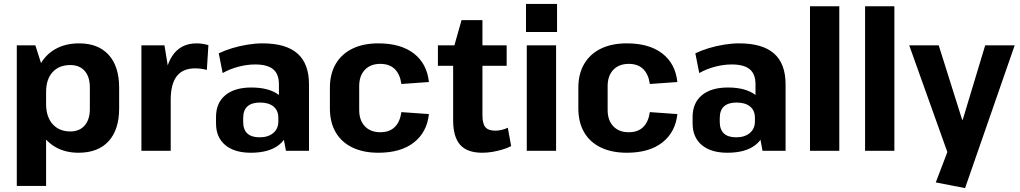

<svg xmlns="http://www.w3.org/2000/svg" viewBox="-20 -772 5221 983"><path d="M382 10Q313 10 261.5 -20.5Q210 -51 182 -107Q154 -163 154 -239V-303Q154 -380 182.5 -435.5Q211 -491 263 -520.5Q315 -550 385 -550Q483 -550 536.5 -491Q590 -432 590 -323V-217Q590 -108 536 -49Q482 10 382 10ZM66 -540H161L216 -368V180H66ZM340 -99Q387 -99 413.5 -129.5Q440 -160 440 -214V-324Q440 -379 413.5 -409Q387 -439 340 -439Q282 -439 249 -402.5Q216 -366 216 -301V-240Q216 -174 249.5 -136.5Q283 -99 340 -99Z M704 -540H822L854 -344V0H704ZM819 -294Q819 -420 861.5 -485Q904 -550 987 -550Q1002 -550 1017.5 -547.5Q1033 -545 1047 -541L1039 -414Q1010 -422 979 -422Q916 -422 885 -382Q854 -342 854 -261Z M1408 -193V-340Q1408 -393 1378.5 -417.5Q1349 -442 1286 -442Q1245 -442 1201 -430.5Q1157 -419 1120 -398L1100 -499Q1131 -514 1169 -525.5Q1207 -537 1247.5 -543.5Q1288 -550 1324 -550Q1444 -550 1503 -498Q1562 -446 1562 -340V0H1444ZM1264 10Q1180 10 1133 -29.5Q1086 -69 1086 -140V-173Q1086 -245 1133.5 -284.5Q1181 -324 1267 -324Q1358 -324 1408.5 -285.5Q1459 -247 1459 -176V-142Q1459 -70 1408 -30Q1357 10 1264 10ZM1309 -69Q1353 -69 1379 -91Q1405 -113 1405 -150V-169Q1405 -206 1380.5 -226.5Q1356 -247 1311 -247Q1269 -247 1247 -227.5Q1225 -208 1225 -167V-148Q1225 -109 1246 -89Q1267 -69 1309 -69Z M1917 10Q1840 10 1784 -17Q1728 -44 1698.5 -95Q1669 -146 1669 -217V-323Q1669 -394 1699 -445Q1729 -496 1784.5 -523Q1840 -550 1917 -550Q2032 -550 2099 -498Q2166 -446 2176 -352L2035 -342Q2028 -392 2001 -418.5Q1974 -445 1927 -445Q1877 -445 1848 -414.5Q1819 -384 1819 -331V-209Q1819 -156 1848 -125.5Q1877 -95 1927 -95Q1974 -95 2001 -121.5Q2028 -148 2035 -198L2176 -188Q2166 -95 2099 -42.5Q2032 10 1917 10Z M2449 10Q2372 10 2336 -30.5Q2300 -71 2300 -156V-517L2343 -669H2450V-182Q2450 -139 2465 -121Q2480 -103 2516 -103Q2532 -103 2548.5 -107Q2565 -111 2580 -118L2597 -24Q2578 -14 2553 -6.5Q2528 1 2501.5 5.5Q2475 10 2449 10ZM2222 -540H2574V-435H2222Z M2827 -540V0H2677V-540ZM2832 -752V-608H2673V-752Z M3189 10Q3112 10 3056 -17Q3000 -44 2970.5 -95Q2941 -146 2941 -217V-323Q2941 -394 2971 -445Q3001 -496 3056.5 -523Q3112 -550 3189 -550Q3304 -550 3371 -498Q3438 -446 3448 -352L3307 -342Q3300 -392 3273 -418.5Q3246 -445 3199 -445Q3149 -445 3120 -414.5Q3091 -384 3091 -331V-209Q3091 -156 3120 -125.5Q3149 -95 3199 -95Q3246 -95 3273 -121.5Q3300 -148 3307 -198L3448 -188Q3438 -95 3371 -42.5Q3304 10 3189 10Z M3848 -193V-340Q3848 -393 3818.5 -417.5Q3789 -442 3726 -442Q3685 -442 3641 -430.5Q3597 -419 3560 -398L3540 -499Q3571 -514 3609 -525.5Q3647 -537 3687.5 -543.5Q3728 -550 3764 -550Q3884 -550 3943 -498Q4002 -446 4002 -340V0H3884ZM3704 10Q3620 10 3573 -29.5Q3526 -69 3526 -140V-173Q3526 -245 3573.5 -284.5Q3621 -324 3707 -324Q3798 -324 3848.5 -285.5Q3899 -247 3899 -176V-142Q3899 -70 3848 -30Q3797 10 3704 10ZM3749 -69Q3793 -69 3819 -91Q3845 -113 3845 -150V-169Q3845 -206 3820.5 -226.5Q3796 -247 3751 -247Q3709 -247 3687 -227.5Q3665 -208 3665 -167V-148Q3665 -109 3686 -89Q3707 -69 3749 -69Z M4277 -740V0H4127V-740Z M4559 -740V0H4409V-740Z M4771 162 4851 -48 4839 31 4635 -540H4786L4906 -159H4909L5024 -540H5175L4921 191Z"/></svg>

Font: Pathway Extreme SemiCondensed
Style: Bold
Weight: 700
Width: 4
Version: Version 1.001;gftools[0.9.26]